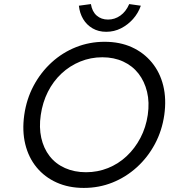

<svg xmlns="http://www.w3.org/2000/svg" viewBox="-20 -912 830 942"><path d="M391 10Q317 10 258 -16.5Q199 -43 159.5 -91Q120 -139 104 -204.5Q88 -270 99 -348Q110 -426 145 -491.5Q180 -557 233 -605.5Q286 -654 352.5 -680.5Q419 -707 493 -707Q568 -707 626.5 -680.5Q685 -654 725 -605.5Q765 -557 781 -491.5Q797 -426 786 -348Q775 -271 740 -205.5Q705 -140 651.5 -91.5Q598 -43 532 -16.5Q466 10 391 10ZM402 -67Q459 -67 510 -87.5Q561 -108 601.5 -146Q642 -184 669 -235.5Q696 -287 705 -348Q714 -410 701.5 -461.5Q689 -513 659.5 -551Q630 -589 584.5 -610Q539 -631 482 -631Q425 -631 373.5 -610Q322 -589 281.5 -551Q241 -513 215 -461.5Q189 -410 180 -348Q171 -287 182.5 -235.5Q194 -184 223.5 -146Q253 -108 299 -87.5Q345 -67 402 -67ZM501 -756Q463 -756 434 -773Q405 -790 388 -818.5Q371 -847 367 -884L426 -892Q432 -855 454.5 -835.5Q477 -816 510 -816Q543 -816 570.5 -835.5Q598 -855 614 -892L671 -884Q658 -847 632.5 -818.5Q607 -790 573.5 -773Q540 -756 501 -756Z"/></svg>

Font: Lexend Light
Style: Italic
Weight: 300
Italic angle: -8.13011°
Designer: Bonnie Shaver-Troup, Thomas Jockin
Foundry: Lexend
Version: Version 1.007